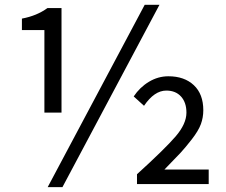

<svg xmlns="http://www.w3.org/2000/svg" viewBox="-20 -767 942 800"><path d="M165 -297.9V-641.6H71.3V-689.5Q133.8 -701.2 177.7 -733.4H236.3V-297.9ZM178.7 12.7 583 -747.1H644.5L240.2 12.7ZM550.8 0V-41Q667 -146.5 711.9 -198.7Q756.8 -251 756.8 -297.9Q756.8 -339.8 734.4 -364.7Q711.9 -389.6 672.9 -389.6Q623 -389.6 580.1 -326.2L537.1 -365.2Q562.5 -403.3 600.6 -426.3Q638.7 -449.2 681.6 -449.2Q748 -449.2 787.6 -412.1Q827.1 -375 827.1 -307.6Q827.1 -277.3 816.9 -249.5Q806.6 -221.7 778.8 -186Q751 -150.4 731.9 -129.9Q712.9 -109.4 665 -60.5H849.6V0Z"/></svg>

Font: Nasu
Style: Regular
Weight: 400
Designer: Ryoko NISHIZUKA (kana &amp; ideographs); Paul D. Hunt (Latin, Greek &amp; Cyrillic); Wenlong ZHANG (bopomofo); Sandoll C
Version: Version 2014.1215